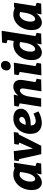

<svg xmlns="http://www.w3.org/2000/svg" viewBox="1456 -2290 849 3800"><g transform="rotate(-90 1880.0 -390.5)"><path d="M560 -537 493 -113 558 -89 543 0 328 6 346 -94Q310 -42 262 -14Q214 14 167 14Q102 14 60 -37Q18 -88 18 -190Q18 -289 59 -371.5Q100 -454 171.5 -502.5Q243 -551 329 -551Q397 -551 458 -521L471 -536ZM359 -308 376 -414Q351 -427 326 -427Q286 -427 254 -396Q222 -365 203.5 -314.5Q185 -264 185 -209Q185 -164 198.5 -141.5Q212 -119 236 -119Q275 -119 309.5 -170.5Q344 -222 359 -308Z M929 -533 1165 -542 1154 -456 1117 -441 894 2H728L631 -434L591 -446L604 -533L788 -542L838 -162L957 -433L916 -446Z M1313 -206H1295Q1301 -107 1384 -107Q1441 -107 1531 -152L1575 -53Q1517 -20 1458 -3.5Q1399 13 1346 13Q1249 13 1189.5 -44Q1130 -101 1130 -214Q1130 -302 1167 -379Q1204 -456 1274 -503Q1344 -550 1438 -550Q1527 -550 1577.5 -510Q1628 -470 1628 -402Q1628 -340 1584 -295.5Q1540 -251 1468.5 -228.5Q1397 -206 1313 -206ZM1307 -305H1324Q1381 -305 1423 -326Q1465 -347 1465 -385Q1465 -406 1451.5 -419.5Q1438 -433 1415 -433Q1378 -433 1350 -396.5Q1322 -360 1307 -305Z M2155 -112 2221 -89 2206 0 1972 5 2025 -322Q2029 -343 2029 -365Q2029 -420 1991 -420Q1952 -420 1917 -372Q1882 -324 1868 -236L1832 0H1667L1734 -424L1670 -447L1684 -533L1907 -541L1886 -451Q1923 -500 1970.5 -525.5Q2018 -551 2064 -551Q2128 -551 2163.5 -512Q2199 -473 2199 -407Q2199 -383 2195 -362Z M2306 -533 2539 -541 2471 -110 2535 -87 2521 0 2288 5 2356 -424 2292 -447ZM2386 -689Q2386 -735 2415.5 -765Q2445 -795 2489 -795Q2528 -795 2550.5 -772Q2573 -749 2573 -709Q2573 -663 2544 -633Q2515 -603 2470 -603Q2430 -603 2408 -626Q2386 -649 2386 -689Z M3170 -782 3065 -113 3130 -89 3115 0 2900 6 2918 -92Q2881 -41 2833.5 -13.5Q2786 14 2739 14Q2674 14 2632 -37Q2590 -88 2590 -190Q2590 -289 2631 -371.5Q2672 -454 2743.5 -502.5Q2815 -551 2901 -551Q2933 -551 2968 -543L2988 -665L2923 -688L2937 -774ZM2931 -308 2948 -414Q2923 -427 2898 -427Q2858 -427 2826 -396Q2794 -365 2775.5 -314.5Q2757 -264 2757 -209Q2757 -164 2770.5 -141.5Q2784 -119 2808 -119Q2833 -119 2857.5 -142Q2882 -165 2901.5 -208Q2921 -251 2931 -308Z M3726 -537 3659 -113 3724 -89 3709 0 3494 6 3512 -94Q3476 -42 3428 -14Q3380 14 3333 14Q3268 14 3226 -37Q3184 -88 3184 -190Q3184 -289 3225 -371.5Q3266 -454 3337.5 -502.5Q3409 -551 3495 -551Q3563 -551 3624 -521L3637 -536ZM3525 -308 3542 -414Q3517 -427 3492 -427Q3452 -427 3420 -396Q3388 -365 3369.5 -314.5Q3351 -264 3351 -209Q3351 -164 3364.5 -141.5Q3378 -119 3402 -119Q3441 -119 3475.5 -170.5Q3510 -222 3525 -308Z"/></g></svg>

Font: Bitter Pro ExtraBold
Style: Italic
Weight: 800
Italic angle: -9°
Designer: Sol Matas, and Bitter project Authors
Foundry: Sol Matas
Version: Version 1.010